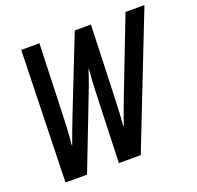

<svg xmlns="http://www.w3.org/2000/svg" viewBox="-125 -848 1008 981"><g transform="rotate(-20 379.0 -357.0)"><path d="M69 0H186L345 -411C357 -441 367 -474 378 -505H380C377 -469 374 -433 373 -403L359 0H478L758 -714H655L498 -308C480 -261 464 -218 447 -168H445C448 -211 451 -253 453 -313L467 -714H379L217 -303C199 -257 182 -212 166 -167H164C168 -201 171 -246 173 -303L187 -714H88Z"/></g></svg>

Font: Noto Sans UI Condensed Medium
Style: Italic
Weight: 500
Width: 3
Italic angle: -12°
Designer: Monotype Design Team
Foundry: Monotype Imaging Inc.
Version: Version 1.901